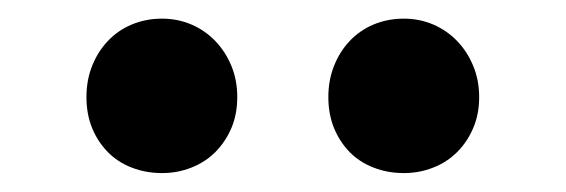

<svg xmlns="http://www.w3.org/2000/svg" viewBox="-20 -816 610 207"><path d="M415.5 -629.4Q397.9 -629.4 382.8 -635.3Q367.7 -641.1 356.9 -652.1Q346.2 -663.1 340.1 -678Q334 -692.9 334 -711.4Q334 -729.5 340.1 -744.9Q346.2 -760.3 356.9 -771.7Q367.7 -783.2 382.8 -789.6Q397.9 -795.9 415.5 -795.9Q432.1 -795.9 447 -789.6Q461.9 -783.2 472.9 -771.7Q483.9 -760.3 490.2 -744.9Q496.6 -729.5 496.6 -711.4Q496.6 -692.9 490.2 -678Q483.9 -663.1 472.9 -652.1Q461.9 -641.1 447 -635.3Q432.1 -629.4 415.5 -629.4ZM154.8 -629.4Q137.2 -629.4 122.1 -635.3Q106.9 -641.1 96.2 -652.1Q85.4 -663.1 79.3 -678Q73.2 -692.9 73.2 -711.4Q73.2 -729.5 79.3 -744.9Q85.4 -760.3 96.2 -771.7Q106.9 -783.2 122.1 -789.6Q137.2 -795.9 154.8 -795.9Q171.4 -795.9 186.3 -789.6Q201.2 -783.2 212.2 -771.7Q223.1 -760.3 229.5 -744.9Q235.8 -729.5 235.8 -711.4Q235.8 -692.9 229.5 -678Q223.1 -663.1 212.2 -652.1Q201.2 -641.1 186.3 -635.3Q171.4 -629.4 154.8 -629.4Z"/></svg>

Font: Atomic Age
Style: Regular
Weight: 400
Designer: James Grieshaber
Foundry: James Grieshaber
Version: Version 1.008; ttfautohint (v1.4.1) -l 6 -r 46 -G 0 -x 0 -H 